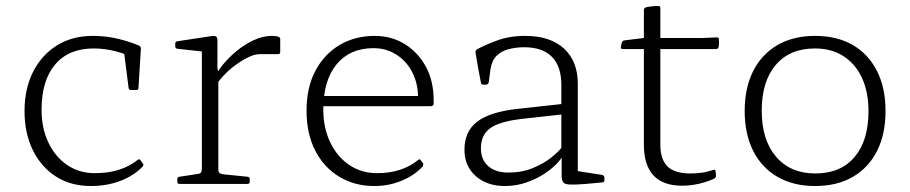

<svg xmlns="http://www.w3.org/2000/svg" viewBox="-20 -615 3044 642"><path d="M284 7Q217 7 167.5 -24.5Q118 -56 90 -112.5Q62 -169 62 -244Q62 -319 91 -375.5Q120 -432 171 -463.5Q222 -495 290 -495Q337 -495 378 -484.5Q419 -474 446 -462Q452 -458 451 -451L443 -321Q443 -314 435 -314H418Q411 -314 410 -321L394 -447L428 -419Q404 -434 367 -443.5Q330 -453 293 -453Q210 -453 164.5 -399.5Q119 -346 119 -248Q119 -186 142 -138Q165 -90 205 -63Q245 -36 296 -36Q345 -36 380 -48Q415 -60 440 -80Q446 -85 450 -79L457 -69Q462 -64 457 -58Q427 -27 382 -10Q337 7 284 7Z M655 0V-323H710V0ZM917 -441Q917 -434 910 -434H852Q844 -434 835.5 -432.5Q827 -431 818 -427Q788 -414 757 -389.5Q726 -365 701 -329L696 -351Q704 -372 723.5 -396.5Q743 -421 770 -443.5Q797 -466 828 -480.5Q859 -495 889 -495Q917 -495 917 -485ZM580 0Q573 0 573 -7V-16Q573 -23 580 -24L639 -33Q649 -34 652 -38Q655 -42 655 -53V-180H710V-50Q710 -40 713.5 -37Q717 -34 728 -32L808 -24Q815 -23 815 -16V-7Q815 0 807 0ZM655 -323V-468L673 -441L573 -452Q566 -453 566 -460V-469Q566 -476 573 -477L685 -494Q698 -496 702.5 -493Q707 -490 707 -480V-389L710 -371V-323Z M1231 7Q1166 7 1114.5 -24Q1063 -55 1034 -111.5Q1005 -168 1005 -245Q1005 -322 1034.5 -378Q1064 -434 1115.5 -464.5Q1167 -495 1233 -495Q1289 -495 1333.5 -467.5Q1378 -440 1404 -392Q1430 -344 1430 -280Q1430 -277 1430 -273.5Q1430 -270 1430 -267Q1428 -260 1421 -260H1047V-294H1395L1377 -274Q1377 -277 1377.5 -280.5Q1378 -284 1378 -287Q1378 -335 1359 -372.5Q1340 -410 1306 -432Q1272 -454 1229 -454Q1150 -454 1105.5 -400Q1061 -346 1061 -248Q1061 -187 1084.5 -138.5Q1108 -90 1148.5 -63Q1189 -36 1241 -36Q1324 -36 1378 -80Q1384 -85 1387 -79L1394 -70Q1397 -64 1393 -58Q1365 -28 1322.5 -10.5Q1280 7 1231 7Z M1668 7Q1608 7 1570.5 -26.5Q1533 -60 1533 -114Q1533 -176 1576 -208.5Q1619 -241 1711 -251L1866 -268L1865 -233L1721 -217Q1648 -208 1618 -185.5Q1588 -163 1588 -119Q1588 -81 1612.5 -59.5Q1637 -38 1680 -38Q1725 -38 1761.5 -53Q1798 -68 1823 -88Q1848 -108 1858 -122L1868 -108Q1864 -93 1847 -73.5Q1830 -54 1802.5 -35.5Q1775 -17 1740.5 -5Q1706 7 1668 7ZM1857 -331Q1857 -393 1825.5 -425Q1794 -457 1733 -457Q1706 -457 1682 -451Q1658 -445 1641.5 -429.5Q1625 -414 1620 -383L1614 -339Q1612 -332 1605 -332H1596Q1589 -332 1588 -339Q1583 -365 1578.5 -389.5Q1574 -414 1570 -439Q1569 -446 1575 -450Q1598 -463 1640.5 -479Q1683 -495 1736 -495Q1820 -495 1866 -452.5Q1912 -410 1912 -335V-162H1857ZM1912 -162V-19L1892 -46L1994 -30Q2001 -28 2001 -21V-12Q2001 -5 1993 -5L1939 0Q1902 3 1884.5 2Q1867 1 1862.5 -6.5Q1858 -14 1858 -28V-96L1857 -102V-162Z M2261 6Q2197 6 2165 -28.5Q2133 -63 2133 -131V-483V-488V-581Q2133 -588 2141 -591Q2147 -592 2153.5 -593Q2160 -594 2167 -594.5Q2174 -595 2181 -595Q2188 -595 2188 -588V-132Q2188 -82 2212 -58.5Q2236 -35 2288 -35Q2307 -35 2326 -37.5Q2345 -40 2365 -47Q2372 -49 2373 -41L2374 -29Q2375 -23 2369 -18Q2354 -11 2336 -5.5Q2318 0 2299 3Q2280 6 2261 6ZM2062 -451Q2055 -451 2056 -458L2059 -472Q2061 -479 2068 -480L2133 -488H2329L2377 -490Q2384 -490 2384 -483Q2384 -477 2384 -470.5Q2384 -464 2383 -458Q2381 -451 2374 -451Z M2705 7Q2633 7 2580 -23.5Q2527 -54 2498.5 -110.5Q2470 -167 2470 -244Q2470 -321 2498.5 -377.5Q2527 -434 2580 -464.5Q2633 -495 2705 -495Q2779 -495 2831.5 -464.5Q2884 -434 2912.5 -377.5Q2941 -321 2941 -244Q2941 -166 2912.5 -110Q2884 -54 2831.5 -23.5Q2779 7 2705 7ZM2706 -35Q2791 -35 2837.5 -90Q2884 -145 2884 -243Q2884 -308 2862 -355Q2840 -402 2800 -427.5Q2760 -453 2705 -453Q2621 -453 2574 -398Q2527 -343 2527 -245Q2527 -147 2575 -91Q2623 -35 2706 -35Z"/></svg>

Font: Hahmlet ExtraLight
Style: Regular
Weight: 250
Designer: Minjoo Ham & Mark Frömberg
Foundry: hypertype
Version: Version 1.002